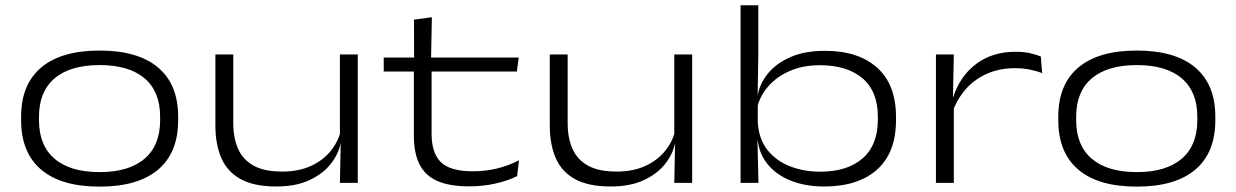

<svg xmlns="http://www.w3.org/2000/svg" viewBox="-20 -680 4598 714"><path d="M350.5 14Q207.5 14 133 -49.2Q58.5 -112.5 58.5 -233V-246Q58.5 -366 133.2 -429Q208 -492 350.5 -492Q493 -492 567.8 -429Q642.5 -366 642.5 -246V-233Q642.5 -112 567.8 -49Q493 14 350.5 14ZM350.5 -40Q459 -40 517.2 -89.5Q575.5 -139 575.5 -233V-246Q575.5 -339.5 517.5 -388.8Q459.5 -438 350.5 -438Q241.5 -438 183.2 -388.8Q125 -339.5 125 -246V-233Q125 -139 183.2 -89.5Q241.5 -40 350.5 -40Z M847.5 -477.5V-221.5Q847.5 -168 865 -127.5Q882.5 -87 922.2 -64.5Q962 -42 1029.5 -42Q1091 -42 1137 -63.2Q1183 -84.5 1211.5 -120.8Q1240 -157 1249 -201L1261 -150.5H1247.5Q1239.5 -108 1210 -70.5Q1180.5 -33 1130 -9.8Q1079.5 13.5 1008 13.5Q924.5 13.5 874.8 -14Q825 -41.5 803 -92.5Q781 -143.5 781 -213.5V-477.5ZM1310.5 -477.5V0H1244L1247 -149L1244 -156.5V-477.5Z M1725 13Q1650.5 13 1605.2 -7.5Q1560 -28 1539.5 -70Q1519 -112 1519 -176V-433.5H1585V-182Q1585 -111 1619.5 -77Q1654 -43 1739 -43Q1784 -43 1827.2 -53.2Q1870.5 -63.5 1910 -84L1903 -25Q1867.5 -7.5 1821.5 2.8Q1775.5 13 1725 13ZM1407 -414V-466H1909L1902 -414ZM1520 -458.5 1519.5 -607 1586 -616 1583 -458.5Z M2091 -477.5V-221.5Q2091 -168 2108.5 -127.5Q2126 -87 2165.8 -64.5Q2205.5 -42 2273 -42Q2334.5 -42 2380.5 -63.2Q2426.5 -84.5 2455 -120.8Q2483.5 -157 2492.5 -201L2504.5 -150.5H2491Q2483 -108 2453.5 -70.5Q2424 -33 2373.5 -9.8Q2323 13.5 2251.5 13.5Q2168 13.5 2118.2 -14Q2068.5 -41.5 2046.5 -92.5Q2024.5 -143.5 2024.5 -213.5V-477.5ZM2554 -477.5V0H2487.5L2490.5 -149L2487.5 -156.5V-477.5Z M3044.5 13.5Q2977 13.5 2923.8 -7Q2870.5 -27.5 2837.5 -65.8Q2804.5 -104 2798 -157.5H2775L2798 -226Q2801.5 -163 2834 -122.2Q2866.5 -81.5 2918 -61.5Q2969.5 -41.5 3029.5 -41.5Q3131 -41.5 3187.8 -91Q3244.5 -140.5 3244.5 -235V-246Q3244.5 -340 3187.5 -388.8Q3130.5 -437.5 3028 -437.5Q2966 -437.5 2916.8 -416Q2867.5 -394.5 2835.8 -357.5Q2804 -320.5 2794.5 -274.5L2776.5 -326H2797.5Q2805.5 -369.5 2836 -407Q2866.5 -444.5 2919.8 -467.8Q2973 -491 3048 -491Q3172 -491 3242 -428.2Q3312 -365.5 3312 -245V-233Q3312 -112 3241.5 -49.2Q3171 13.5 3044.5 13.5ZM2734 0V-660.5H2800V-477.5L2797.5 -326.5L2798 -309V-172L2797 -151L2800.5 0Z M3523 -267 3508 -314 3524 -317Q3549.5 -396.5 3609.8 -442Q3670 -487.5 3756.5 -487.5Q3787.5 -487.5 3810.5 -482.2Q3833.5 -477 3850.5 -470L3855.5 -408Q3835.5 -416 3809.8 -421.2Q3784 -426.5 3753 -426.5Q3675 -426.5 3614.5 -386.2Q3554 -346 3523 -267ZM3460.5 0V-477.5H3527L3523.5 -307L3527 -304.5V0Z M4207.5 14Q4064.5 14 3990 -49.2Q3915.5 -112.5 3915.5 -233V-246Q3915.5 -366 3990.2 -429Q4065 -492 4207.5 -492Q4350 -492 4424.8 -429Q4499.5 -366 4499.5 -246V-233Q4499.5 -112 4424.8 -49Q4350 14 4207.5 14ZM4207.5 -40Q4316 -40 4374.2 -89.5Q4432.5 -139 4432.5 -233V-246Q4432.5 -339.5 4374.5 -388.8Q4316.5 -438 4207.5 -438Q4098.5 -438 4040.2 -388.8Q3982 -339.5 3982 -246V-233Q3982 -139 4040.2 -89.5Q4098.5 -40 4207.5 -40Z"/></svg>

Font: Anek Latin Expanded Light
Style: Regular
Weight: 300
Width: 7
Designer: Yesha Goshar
Foundry: Ek Type
Version: Version 1.003